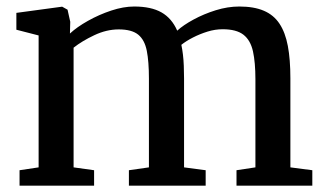

<svg xmlns="http://www.w3.org/2000/svg" viewBox="-20 -584 1024 604"><path d="M41.5 0V-48.5L101.5 -57.5V-472.5L31.5 -490.5V-543.5L175.5 -563L192.5 -553.5L201 -515.5L200 -478.5Q222 -499 256.8 -518.5Q291.5 -538 330 -550.8Q368.5 -563.5 402 -563.5Q455.5 -563.5 488 -545Q520.5 -526.5 537.5 -487.5Q556.5 -505 588.8 -522.5Q621 -540 658.8 -551.8Q696.5 -563.5 733 -563.5Q779 -563.5 810 -550.2Q841 -537 859.2 -509.5Q877.5 -482 885.5 -439.5Q893.5 -397 893.5 -338V-57.5L962.5 -48.5V0H724V-48.5L783.5 -57.5V-334.5Q783.5 -387.5 775.8 -422.5Q768 -457.5 745.8 -474.8Q723.5 -492 680.5 -492Q656.5 -492 632.5 -484.5Q608.5 -477 587 -466Q565.5 -455 550.5 -443Q553.5 -429 555.5 -412.2Q557.5 -395.5 558.2 -376.8Q559 -358 559 -337V-57.5L627 -48.5V0H385.5V-48.5L448.5 -57.5V-337Q448.5 -390 441.8 -424.2Q435 -458.5 414.8 -475Q394.5 -491.5 353.5 -491.5Q315 -491.5 276.5 -473.2Q238 -455 211.5 -434V-57.5L276 -48.5V0Z"/></svg>

Font: Merriweather 28pt Medium
Style: Regular
Weight: 500
Version: Version 2.100